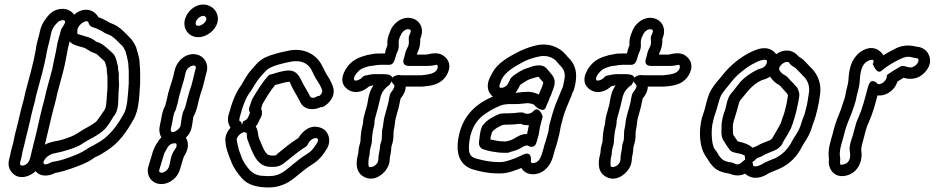

<svg xmlns="http://www.w3.org/2000/svg" viewBox="-20 -750 4138 847"><path d="M137 5C142 11 149 17 157 20C181 30 208 21 224 13C251 8 273 1 296 -7C329 -19 360 -29 390 -50C393 -52 396 -55 401 -57C424 -67 433 -74 452 -86C505 -120 538 -168 568 -221C594 -265 594 -325 598 -379C599 -398 598 -419 598 -438C598 -454 596 -464 596 -468C597 -485 591 -502 588 -516L581 -539C581 -540 581 -542 580 -543C572 -558 566 -572 548 -589C535 -602 517 -622 496 -635C480 -645 463 -649 458 -653C457 -654 455 -655 454 -656C442 -662 430 -669 414 -674C409 -684 400 -693 390 -699C357 -717 326 -702 307 -685C296 -702 275 -712 253 -711C226 -710 206 -697 191 -679L184 -670C170 -652 160 -633 156 -611C152 -589 141 -562 138 -531C127 -468 109 -408 93 -347C89 -331 88 -323 84 -308L78 -286C68 -250 61 -213 52 -180L48 -165C44 -150 42 -137 39 -122C34 -103 28 -85 24 -61L21 -50C16 -33 15 -10 31 9C63 49 115 27 137 5ZM256 -661C284 -662 251 -627 249 -618C244 -595 234 -570 230 -541C225 -511 215 -472 211 -447L184 -347C180 -331 179 -323 175 -308L169 -286C153 -225 142 -165 126 -107C115 -65 114 -40 99 -28C85 -16 73 -19 70 -23C68 -25 67 -27 70 -38L73 -50C73 -51 74 -51 74 -52C77 -71 81 -90 87 -111C91 -126 93 -139 97 -153L101 -168C110 -203 117 -240 126 -274L132 -296C137 -313 137 -322 141 -335C157 -396 176 -456 187 -524C191 -545 200 -572 205 -601C207 -614 213 -626 222 -638L230 -647C236 -655 245 -660 256 -661ZM546 -470C546 -454 548 -444 548 -438V-382C544 -326 542 -274 525 -246C497 -196 467 -156 425 -128C403 -115 399 -112 381 -103C373 -99 366 -95 361 -91C338 -75 311 -65 278 -53C256 -45 238 -40 212 -36C209 -36 206 -34 204 -33C190 -26 183 -24 179 -25C159 -29 184 -56 191 -61L199 -66C216 -76 237 -75 267 -85C291 -92 325 -102 349 -120C375 -137 412 -151 442 -180C454 -192 471 -219 480 -235L487 -244C507 -274 500 -321 504 -356C505 -365 506 -377 504 -396V-414C505 -427 502 -439 501 -443C501 -450 501 -454 500 -459L496 -474C492 -494 485 -510 474 -518C463 -527 452 -540 433 -553C422 -561 411 -564 405 -566C398 -571 383 -583 365 -587C352 -591 344 -594 329 -598C321 -600 321 -600 321 -606C320 -625 325 -630 332 -639C341 -650 367 -667 371 -648C373 -639 381 -632 389 -630C403 -626 415 -620 429 -613C445 -601 462 -597 469 -593C483 -584 499 -568 514 -553C525 -543 526 -539 534 -523L539 -504C542 -492 545 -477 546 -470ZM287 -567C303 -550 326 -547 352 -539C358 -537 366 -530 381 -522C389 -518 403 -513 404 -513C415 -505 423 -495 440 -481C444 -475 445 -470 447 -463L451 -448V-442C451 -430 454 -420 454 -413V-393V-360C451 -334 451 -286 444 -271L439 -262C430 -248 418 -231 406 -215C386 -197 352 -183 320 -161C306 -151 278 -141 252 -133C235 -128 207 -127 178 -112C192 -167 203 -221 217 -274L223 -296C228 -314 229 -322 232 -335L259 -436C270 -476 276 -528 287 -567Z M796 -665C785 -625 811 -586 855 -586C906 -586 967 -647 930 -703C923 -713 904 -730 877 -730C836 -730 805 -697 796 -665ZM844 -653C847 -666 864 -680 877 -680C883 -680 881 -680 889 -673C896 -658 872 -636 855 -636C846 -636 841 -641 844 -653ZM800 -143C810 -152 820 -166 824 -182C829 -201 830 -219 833 -235C845 -256 851 -279 856 -304L865 -337C876 -365 882 -397 889 -424L892 -435C901 -469 881 -501 850 -509C801 -521 761 -480 752 -445L749 -434C747 -426 746 -421 744 -411C735 -379 723 -350 716 -312L709 -284C693 -255 692 -223 686 -200C681 -181 682 -161 692 -144C688 -140 682 -134 678 -127L672 -118C664 -105 657 -91 653 -77C648 -57 640 -36 634 -14C624 24 649 62 692 62C711 62 728 55 743 43C767 24 773 2 779 -20C783 -31 788 -52 791 -59C806 -81 818 -113 800 -143ZM744 -167C738 -167 730 -168 735 -188C744 -222 743 -245 753 -261C754 -263 756 -266 756 -268L765 -300V-301C771 -334 782 -363 792 -400C794 -407 795 -415 797 -422L800 -433C803 -446 820 -461 834 -461C842 -461 846 -457 843 -447L840 -436C832 -406 827 -376 818 -354C818 -353 817 -352 817 -351L807 -316C801 -292 797 -272 788 -257C787 -255 786 -252 786 -250C780 -229 779 -206 776 -194C773 -183 757 -170 744 -167ZM747 -118C754 -118 757 -117 757 -117C757 -117 763 -108 755 -96L749 -87C724 -51 737 -15 712 4C704 10 698 12 692 12C685 12 680 8 683 -2C688 -21 696 -42 702 -65C704 -73 708 -81 715 -92L720 -101C728 -112 735 -116 747 -118Z M1254 -389C1258 -389 1258 -390 1259 -386C1271 -356 1292 -326 1304 -301C1321 -263 1365 -263 1394 -277H1397C1401 -277 1406 -279 1410 -281C1429 -293 1467 -327 1446 -375C1439 -393 1429 -410 1419 -425C1414 -433 1408 -447 1400 -462C1376 -509 1320 -543 1246 -525C1213 -518 1177 -510 1145 -494C1116 -478 1104 -458 1089 -442C1071 -423 1057 -396 1044 -374C1018 -339 1003 -296 991 -252C983 -231 983 -207 997 -187C986 -175 973 -154 974 -131C975 -111 980 -89 987 -71L994 -52C996 -47 998 -44 1000 -37C1011 -8 1030 17 1046 35C1071 65 1112 77 1166 77C1190 77 1210 72 1228 65C1261 53 1288 27 1307 12C1324 -2 1340 -14 1356 -24C1385 -41 1404 -64 1422 -94C1442 -126 1433 -174 1393 -187C1345 -203 1312 -167 1296 -141L1272 -125C1247 -108 1229 -91 1208 -75C1200 -69 1200 -64 1190 -64H1175C1170 -65 1166 -66 1161 -68C1144 -83 1137 -107 1123 -139L1120 -150C1117 -164 1118 -177 1108 -192C1115 -200 1121 -211 1125 -222C1126 -224 1143 -243 1132 -272C1134 -277 1136 -286 1138 -291C1155 -320 1173 -351 1194 -375C1212 -380 1243 -389 1254 -389ZM1144 26C1116 26 1097 15 1083 2C1068 -15 1054 -35 1047 -53C1044 -61 1042 -67 1040 -72L1034 -88C1030 -103 1027 -118 1024 -134C1025 -146 1038 -160 1049 -164C1050 -164 1052 -165 1053 -166V-168C1064 -163 1069 -171 1069 -153C1069 -147 1069 -142 1071 -137L1076 -123C1076 -122 1077 -121 1077 -120C1093 -82 1111 -14 1173 -14H1190C1217 -14 1238 -34 1239 -35C1267 -57 1292 -79 1320 -97C1325 -100 1332 -104 1335 -108C1338 -112 1339 -117 1342 -121C1349 -133 1367 -144 1378 -140C1381 -139 1387 -133 1379 -120L1373 -111C1362 -92 1349 -79 1330 -68C1309 -55 1292 -41 1276 -28C1240 0 1219 27 1166 27C1159 27 1151 26 1144 26ZM1047 -199C1046 -207 1044 -213 1044 -213C1034 -214 1034 -220 1039 -238C1050 -280 1064 -319 1084 -345C1085 -346 1086 -346 1086 -347C1098 -368 1114 -393 1127 -409C1146 -429 1153 -441 1169 -450C1192 -462 1224 -470 1258 -477C1271 -480 1279 -480 1289 -480C1322 -480 1344 -462 1355 -440C1360 -430 1368 -411 1377 -398C1387 -383 1394 -371 1400 -356C1403 -348 1402 -338 1389 -327C1383 -327 1378 -325 1375 -323C1360 -314 1350 -321 1349 -323C1337 -348 1324 -366 1314 -386C1302 -411 1290 -439 1254 -439C1227 -439 1194 -427 1180 -423C1171 -421 1168 -421 1162 -414C1134 -383 1113 -347 1094 -315C1089 -306 1085 -289 1083 -285C1078 -275 1076 -263 1083 -253C1076 -235 1073 -222 1053 -215C1053 -215 1050 -208 1047 -199Z M1704 -619 1700 -609C1692 -590 1687 -572 1689 -552C1689 -547 1687 -549 1681 -527L1678 -514H1657C1644 -514 1633 -514 1621 -511L1599 -507C1598 -507 1597 -506 1596 -506C1566 -498 1539 -488 1516 -460C1503 -444 1465 -388 1516 -354C1553 -331 1590 -352 1608 -369L1623 -373H1627C1619 -360 1612 -347 1608 -330C1603 -311 1603 -302 1600 -289L1586 -238C1583 -227 1582 -217 1581 -204C1574 -178 1571 -155 1570 -125C1567 -114 1561 -96 1561 -77C1556 -56 1540 -1 1579 26C1621 55 1665 26 1684 -2C1692 -14 1698 -27 1699 -43C1699 -60 1705 -70 1706 -96C1706 -101 1706 -100 1709 -111C1719 -141 1714 -154 1717 -175C1722 -194 1722 -214 1725 -226L1739 -277C1743 -293 1744 -303 1747 -315C1758 -329 1769 -345 1770 -368H1840H1843C1873 -371 1908 -373 1935 -399C1955 -418 1980 -464 1944 -498C1913 -528 1870 -509 1859 -509H1819C1819 -510 1820 -512 1820 -514C1830 -534 1835 -554 1834 -579C1851 -616 1839 -652 1807 -666C1762 -685 1718 -651 1704 -619ZM1660 -423H1632C1625 -423 1620 -422 1613 -421L1598 -418C1587 -416 1584 -416 1577 -408C1567 -397 1550 -392 1543 -396C1541 -398 1538 -409 1554 -428C1568 -445 1579 -450 1608 -458L1631 -461C1639 -463 1647 -464 1657 -464H1696C1716 -464 1720 -482 1725 -499L1730 -515C1731 -517 1741 -533 1739 -557C1738 -567 1740 -579 1745 -589L1750 -599C1754 -609 1771 -626 1787 -620C1791 -618 1795 -617 1790 -604L1786 -595C1784 -591 1783 -586 1783 -582C1785 -556 1784 -551 1775 -535C1768 -523 1766 -504 1762 -493C1762 -493 1747 -459 1786 -459H1859C1899 -459 1905 -467 1909 -463C1912 -460 1914 -447 1901 -435C1890 -425 1871 -421 1839 -418H1750C1744 -419 1740 -419 1735 -419C1735 -419 1718 -416 1710 -407C1708 -423 1681 -423 1660 -423ZM1707 -391C1709 -387 1712 -382 1718 -376C1722 -372 1720 -362 1710 -349L1704 -341C1702 -338 1701 -335 1700 -332C1695 -313 1695 -303 1691 -289L1677 -238C1671 -217 1671 -197 1668 -186C1666 -179 1665 -174 1665 -160C1664 -140 1665 -136 1662 -126C1660 -121 1656 -111 1656 -98C1655 -84 1649 -70 1649 -45C1648 -23 1619 -7 1607 -15C1606 -15 1602 -37 1610 -66C1611 -70 1611 -77 1611 -77C1612 -91 1615 -100 1619 -115C1619 -117 1620 -119 1620 -120C1621 -149 1624 -172 1630 -194C1633 -205 1631 -215 1634 -226L1648 -277C1657 -309 1657 -334 1676 -356L1685 -365C1689 -369 1693 -372 1698 -375C1698 -375 1703 -382 1707 -391Z M2313 -198C2311 -188 2308 -170 2305 -159C2263 -159 2254 -132 2211 -126H2206C2182 -126 2165 -130 2143 -135C2144 -146 2148 -159 2151 -168C2162 -181 2175 -189 2198 -199C2200 -199 2203 -199 2207 -200H2221C2239 -200 2257 -202 2276 -204C2288 -199 2299 -197 2313 -198ZM2242 -251C2235 -251 2228 -250 2221 -250H2205C2201 -250 2196 -249 2192 -249C2189 -249 2185 -248 2182 -247C2156 -235 2129 -223 2109 -196C2108 -194 2107 -192 2106 -191C2097 -169 2096 -148 2093 -123C2091 -108 2100 -96 2110 -92C2132 -84 2171 -76 2204 -76C2225 -74 2231 -80 2232 -80C2243 -83 2265 -88 2282 -100C2298 -109 2306 -110 2310 -107C2313 -105 2338 -91 2347 -123C2351 -138 2356 -149 2359 -171C2360 -179 2361 -184 2362 -189L2374 -236C2374 -236 2359 -287 2332 -259C2324 -250 2310 -245 2295 -250C2291 -252 2288 -254 2280 -254H2278C2264 -254 2253 -251 2242 -251ZM2309 -295C2333 -293 2340 -286 2341 -282C2341 -282 2380 -244 2390 -282C2391 -287 2396 -295 2400 -304L2405 -319C2407 -324 2412 -331 2415 -343C2417 -349 2426 -365 2427 -386C2429 -412 2405 -430 2394 -445C2371 -476 2321 -455 2311 -451C2282 -443 2262 -428 2246 -417C2240 -413 2237 -409 2237 -409C2234 -406 2232 -404 2231 -401C2221 -380 2219 -374 2207 -367C2199 -362 2186 -360 2183 -367C2182 -370 2185 -381 2193 -400C2210 -434 2251 -457 2294 -480C2315 -490 2339 -497 2364 -502C2394 -506 2414 -497 2429 -486C2436 -478 2444 -468 2452 -460C2463 -449 2474 -434 2471 -408C2469 -393 2465 -372 2462 -364C2454 -348 2454 -344 2451 -338C2439 -310 2425 -278 2416 -244L2404 -201C2401 -188 2400 -173 2399 -169L2388 -130C2385 -118 2379 -106 2378 -96C2369 -63 2362 -43 2347 -35C2337 -29 2320 -27 2322 -41C2322 -41 2329 -88 2286 -67C2261 -55 2236 -44 2206 -37C2196 -35 2189 -35 2180 -35C2143 -35 2113 -42 2082 -50C2056 -58 2046 -69 2049 -112C2054 -174 2077 -214 2111 -241C2134 -257 2150 -268 2176 -279C2198 -289 2202 -289 2225 -291H2262C2274 -291 2299 -295 2309 -295ZM2357 -333C2344 -340 2325 -345 2310 -345C2296 -345 2274 -343 2260 -341H2254C2264 -353 2268 -362 2275 -376C2293 -388 2309 -399 2324 -403C2337 -406 2351 -412 2356 -411C2361 -404 2370 -394 2377 -387C2375 -373 2364 -351 2357 -333ZM2154 -324C2068 -287 2009 -226 1999 -116C1995 -57 2018 -17 2068 -2C2099 7 2134 15 2179 15C2217 17 2252 2 2280 -9C2300 24 2341 25 2371 8C2410 -14 2419 -55 2427 -86C2430 -97 2434 -107 2437 -118L2447 -157C2450 -170 2452 -184 2453 -189L2464 -232C2472 -260 2485 -291 2497 -318C2503 -330 2504 -339 2505 -340C2515 -356 2519 -383 2521 -402C2525 -441 2511 -474 2488 -495C2481 -503 2470 -516 2462 -523C2438 -543 2402 -559 2356 -552C2324 -546 2298 -536 2272 -524C2229 -501 2174 -476 2148 -421C2143 -411 2122 -379 2137 -346C2141 -337 2147 -330 2154 -324Z M2772 -619 2768 -609C2760 -590 2755 -572 2757 -552C2757 -547 2755 -549 2749 -527L2746 -514H2725C2712 -514 2701 -514 2689 -511L2667 -507C2666 -507 2665 -506 2664 -506C2634 -498 2607 -488 2584 -460C2571 -444 2533 -388 2584 -354C2621 -331 2658 -352 2676 -369L2691 -373H2695C2687 -360 2680 -347 2676 -330C2671 -311 2671 -302 2668 -289L2654 -238C2651 -227 2650 -217 2649 -204C2642 -178 2639 -155 2638 -125C2635 -114 2629 -96 2629 -77C2624 -56 2608 -1 2647 26C2689 55 2733 26 2752 -2C2760 -14 2766 -27 2767 -43C2767 -60 2773 -70 2774 -96C2774 -101 2774 -100 2777 -111C2787 -141 2782 -154 2785 -175C2790 -194 2790 -214 2793 -226L2807 -277C2811 -293 2812 -303 2815 -315C2826 -329 2837 -345 2838 -368H2908H2911C2941 -371 2976 -373 3003 -399C3023 -418 3048 -464 3012 -498C2981 -528 2938 -509 2927 -509H2887C2887 -510 2888 -512 2888 -514C2898 -534 2903 -554 2902 -579C2919 -616 2907 -652 2875 -666C2830 -685 2786 -651 2772 -619ZM2728 -423H2700C2693 -423 2688 -422 2681 -421L2666 -418C2655 -416 2652 -416 2645 -408C2635 -397 2618 -392 2611 -396C2609 -398 2606 -409 2622 -428C2636 -445 2647 -450 2676 -458L2699 -461C2707 -463 2715 -464 2725 -464H2764C2784 -464 2788 -482 2793 -499L2798 -515C2799 -517 2809 -533 2807 -557C2806 -567 2808 -579 2813 -589L2818 -599C2822 -609 2839 -626 2855 -620C2859 -618 2863 -617 2858 -604L2854 -595C2852 -591 2851 -586 2851 -582C2853 -556 2852 -551 2843 -535C2836 -523 2834 -504 2830 -493C2830 -493 2815 -459 2854 -459H2927C2967 -459 2973 -467 2977 -463C2980 -460 2982 -447 2969 -435C2958 -425 2939 -421 2907 -418H2818C2812 -419 2808 -419 2803 -419C2803 -419 2786 -416 2778 -407C2776 -423 2749 -423 2728 -423ZM2775 -391C2777 -387 2780 -382 2786 -376C2790 -372 2788 -362 2778 -349L2772 -341C2770 -338 2769 -335 2768 -332C2763 -313 2763 -303 2759 -289L2745 -238C2739 -217 2739 -197 2736 -186C2734 -179 2733 -174 2733 -160C2732 -140 2733 -136 2730 -126C2728 -121 2724 -111 2724 -98C2723 -84 2717 -70 2717 -45C2716 -23 2687 -7 2675 -15C2674 -15 2670 -37 2678 -66C2679 -70 2679 -77 2679 -77C2680 -91 2683 -100 2687 -115C2687 -117 2688 -119 2688 -120C2689 -149 2692 -172 2698 -194C2701 -205 2699 -215 2702 -226L2716 -277C2725 -309 2725 -334 2744 -356L2753 -365C2757 -369 2761 -372 2766 -375C2766 -375 2771 -382 2775 -391Z M3377 -412C3385 -401 3395 -387 3414 -377C3419 -374 3423 -371 3430 -362C3436 -355 3443 -348 3448 -342C3452 -338 3455 -335 3456 -328C3453 -311 3450 -290 3446 -276L3439 -249C3436 -239 3429 -223 3424 -206C3415 -187 3402 -168 3393 -151L3387 -140C3380 -134 3380 -133 3378 -132C3356 -123 3339 -118 3317 -105C3313 -104 3307 -101 3300 -98C3285 -113 3258 -122 3235 -126C3229 -135 3221 -145 3216 -153C3213 -158 3213 -172 3213 -186C3212 -209 3219 -220 3226 -246C3234 -269 3239 -298 3245 -307C3275 -341 3295 -376 3342 -397C3351 -399 3366 -404 3377 -412ZM3404 -511C3401 -515 3398 -519 3394 -522C3362 -550 3320 -533 3300 -524C3250 -502 3199 -460 3166 -417C3152 -399 3131 -378 3117 -353C3098 -320 3094 -279 3083 -250C3064 -201 3060 -120 3087 -71C3095 -56 3104 -46 3107 -40C3111 -30 3120 -23 3126 -15C3146 6 3172 12 3198 16C3222 26 3245 27 3267 16C3270 19 3275 23 3279 25C3317 47 3355 25 3374 13C3387 7 3401 2 3417 -5C3463 -25 3497 -60 3519 -105L3527 -119C3543 -142 3556 -165 3565 -199C3569 -210 3575 -225 3578 -237L3585 -264C3590 -284 3594 -306 3597 -328C3606 -378 3588 -420 3562 -447C3550 -458 3537 -474 3523 -487C3515 -494 3508 -497 3503 -501C3492 -514 3474 -528 3449 -527C3432 -527 3417 -520 3404 -511ZM3299 -35C3299 -35 3309 -42 3310 -43C3317 -52 3321 -54 3335 -58C3337 -59 3340 -60 3341 -61C3358 -71 3374 -77 3396 -86C3412 -92 3420 -102 3422 -104C3425 -106 3428 -109 3429 -112L3437 -128C3447 -144 3457 -160 3465 -176L3470 -186C3475 -198 3482 -219 3487 -237L3494 -264C3498 -281 3503 -305 3505 -319C3509 -340 3502 -349 3501 -354C3499 -363 3491 -370 3486 -375C3480 -383 3474 -389 3467 -395C3457 -407 3451 -414 3438 -421C3432 -424 3426 -429 3420 -438C3408 -454 3437 -477 3451 -477C3459 -477 3459 -476 3465 -468C3471 -460 3486 -453 3490 -449C3500 -440 3515 -423 3527 -411C3543 -395 3554 -369 3548 -337C3544 -316 3542 -293 3537 -276L3530 -249C3528 -240 3520 -225 3517 -213C3510 -186 3500 -168 3485 -146C3484 -145 3483 -144 3483 -143L3474 -127C3457 -93 3430 -66 3397 -51C3379 -44 3367 -39 3352 -32C3351 -32 3350 -30 3349 -30C3331 -18 3312 -13 3304 -18C3301 -20 3302 -30 3299 -35ZM3268 -47C3268 -47 3259 -40 3258 -39C3248 -28 3234 -22 3226 -26C3221 -28 3214 -32 3209 -33C3174 -37 3165 -46 3152 -63C3143 -81 3135 -88 3131 -95C3120 -115 3117 -162 3122 -198C3126 -213 3127 -222 3130 -233C3144 -270 3150 -306 3161 -329C3171 -347 3189 -366 3205 -387C3225 -413 3242 -427 3271 -449C3290 -463 3301 -468 3321 -478C3347 -489 3370 -492 3362 -471C3356 -455 3345 -449 3326 -445C3290 -428 3255 -403 3236 -376C3227 -364 3216 -350 3207 -340C3186 -317 3184 -278 3178 -263C3171 -245 3162 -217 3163 -185C3162 -167 3161 -145 3173 -128C3183 -111 3192 -99 3200 -88C3209 -75 3244 -74 3254 -69C3265 -63 3266 -66 3266 -59C3266 -55 3266 -50 3268 -47Z M3966 -407C3986 -401 4014 -398 4041 -415C4060 -427 4099 -465 4076 -511C4065 -533 4043 -543 4023 -544C3985 -554 3954 -549 3925 -533C3911 -526 3894 -517 3877 -506C3874 -512 3866 -521 3859 -526C3820 -555 3775 -525 3759 -506C3730 -474 3725 -435 3722 -389C3720 -374 3712 -350 3710 -334C3708 -316 3697 -294 3690 -268C3680 -244 3667 -212 3659 -182L3652 -155C3645 -128 3630 -91 3637 -47C3631 -10 3656 34 3706 26C3759 18 3789 -33 3779 -89C3779 -100 3786 -125 3791 -143L3798 -170C3803 -189 3806 -197 3814 -214C3831 -254 3840 -286 3851 -329C3860 -328 3873 -329 3884 -333C3909 -342 3930 -362 3939 -390C3947 -395 3956 -401 3966 -407ZM3895 -421C3890 -417 3893 -415 3892 -410C3890 -398 3879 -385 3867 -381C3856 -377 3854 -378 3851 -381C3851 -381 3822 -413 3810 -369L3807 -359C3795 -313 3784 -271 3768 -234C3758 -214 3755 -201 3750 -182L3743 -155C3739 -141 3724 -108 3729 -81C3736 -46 3720 -27 3698 -24C3688 -22 3685 -22 3686 -39C3687 -49 3687 -49 3686 -55C3681 -83 3691 -111 3700 -143L3707 -170C3714 -196 3726 -225 3737 -251C3737 -252 3738 -253 3738 -254C3743 -271 3755 -297 3759 -326C3763 -342 3770 -364 3772 -385C3775 -430 3779 -454 3796 -472C3808 -485 3846 -498 3830 -468C3830 -468 3848 -419 3869 -438C3889 -456 3921 -475 3948 -488C3968 -498 3984 -503 4004 -497C4013 -494 4012 -495 4020 -494C4031 -492 4029 -492 4031 -489C4035 -481 4027 -466 4014 -458C4001 -450 3994 -451 3971 -458C3965 -460 3956 -459 3951 -456C3937 -448 3914 -434 3895 -421Z"/></svg>

Font: Dictator
Style: Stencil
Weight: 500
Version: Version MIL.1277